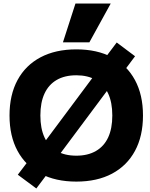

<svg xmlns="http://www.w3.org/2000/svg" viewBox="-20 -1020 851 1089"><path d="M186 49 81 -29 144 -112 152 -106 589 -692 581 -698 642 -779 746 -701 684 -618 676 -624 239 -38 247 -32ZM413 10Q295 10 210 -35Q125 -80 79.5 -164Q34 -248 34 -365Q34 -482 79.5 -566Q125 -650 210 -695Q295 -740 413 -740Q531 -740 615.5 -695Q700 -650 745.5 -566Q791 -482 791 -365Q791 -248 745.5 -164Q700 -80 615.5 -35Q531 10 413 10ZM413 -137Q478 -137 524 -163.5Q570 -190 593.5 -240.5Q617 -291 617 -365Q617 -439 593.5 -489.5Q570 -540 524 -566.5Q478 -593 413 -593Q347 -593 301.5 -566.5Q256 -540 232.5 -489.5Q209 -439 209 -365Q209 -291 232.5 -240.5Q256 -190 301.5 -163.5Q347 -137 413 -137ZM487 -780H337L408 -1000H608Z"/></svg>

Font: M PLUS 2 ExtraBold
Style: Regular
Weight: 800
Version: Version 1.001